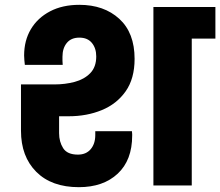

<svg xmlns="http://www.w3.org/2000/svg" viewBox="-20 -769 913 796"><path d="M307 7Q194 7 130.5 -56.5Q67 -120 67 -227V-419H206Q250 -419 289.5 -429.5Q329 -440 354 -465.5Q379 -491 379 -535Q379 -569 361 -591Q343 -613 309 -613Q275 -613 257 -591Q239 -569 239 -534Q239 -525 239 -517Q239 -509 240 -500H83Q82 -510 81 -519.5Q80 -529 80 -539Q80 -601 108 -648Q136 -695 187.5 -722Q239 -749 309 -749Q411 -749 474.5 -691Q538 -633 538 -525Q538 -443 501 -390.5Q464 -338 402 -312.5Q340 -287 265 -287H225V-217Q225 -181 242 -154.5Q259 -128 303 -128Q337 -128 356 -150.5Q375 -173 375 -209V-225H527Q528 -218 528 -213Q528 -208 528 -207Q528 -105 468 -49Q408 7 307 7ZM616 0V-740H873V-609H775V0Z"/></svg>

Font: Poppins
Style: Bold
Weight: 700
Designer: Ninad Kale (Devanagari), Jonny Pinhorn (Latin)
Version: Version 5.002